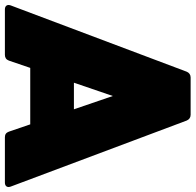

<svg xmlns="http://www.w3.org/2000/svg" viewBox="-38 -752 780 765"><g transform="rotate(90 351.5 -370.0)"><path d="M427 -740H278C267 -740 259 -734 255 -724L-9 -23C-14 -9 -7 0 7 0H188C199 0 207 -5 211 -16L240 -101H465L494 -16C498 -5 505 0 516 0H697C711 0 718 -9 713 -23L450 -724C446 -734 438 -740 427 -740ZM299 -275 352 -430 405 -275Z"/></g></svg>

Font: Malmofest Black-Rounded
Style: Regular
Weight: 800
Designer: Jonny Pinhorn (Poppins), Kolossal
Version: Version 1.004;Glyphs 3.1.2 (3151)